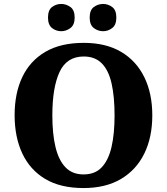

<svg xmlns="http://www.w3.org/2000/svg" viewBox="-20 -942 845 972"><path d="M403 10Q286 10 209 -36Q132 -82 93 -165Q54 -248 54 -359Q54 -470 93 -552Q132 -634 209.5 -679.5Q287 -725 404 -725Q516 -725 593 -679.5Q670 -634 710.5 -551.5Q751 -469 751 -358Q751 -247 710.5 -164.5Q670 -82 592.5 -36Q515 10 403 10ZM403 -59Q461 -59 495 -95Q529 -131 544.5 -197.5Q560 -264 560 -358Q560 -452 545 -519Q530 -586 495.5 -621Q461 -656 404 -656Q318 -656 281.5 -577.5Q245 -499 245 -358Q245 -264 261 -197.5Q277 -131 311.5 -95Q346 -59 403 -59ZM502 -784Q476 -784 455 -800Q434 -816 434 -853Q434 -891 455 -906.5Q476 -922 502 -922Q527 -922 548 -906.5Q569 -891 569 -853Q569 -816 548 -800Q527 -784 502 -784ZM290 -784Q264 -784 243.5 -800Q223 -816 223 -853Q223 -891 243.5 -906.5Q264 -922 290 -922Q315 -922 336.5 -906.5Q358 -891 358 -853Q358 -816 336.5 -800Q315 -784 290 -784Z"/></svg>

Font: Noto Serif Bengali ExtraBold
Style: Regular
Weight: 800
Designer: Juan Bruce, Universal Thirst, Indian Type Foundry and the Monotype Design Team.
Foundry: Monotype Imaging Inc.
Version: Version 2.003